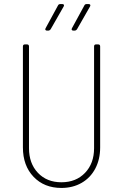

<svg xmlns="http://www.w3.org/2000/svg" viewBox="-20 -919 607 947"><path d="M93 -192V-690Q93 -700 103 -700H113Q123 -700 123 -690V-188Q123 -113 167 -66.5Q211 -20 283 -20Q355 -20 399.5 -66.5Q444 -113 444 -188V-690Q444 -700 454 -700H464Q474 -700 474 -690V-192Q474 -133 450 -87.5Q426 -42 382.5 -17Q339 8 283 8Q198 8 145.5 -47Q93 -102 93 -192ZM205 -780 266 -892Q269 -899 278 -899H287Q293 -899 295 -895.5Q297 -892 294 -887L230 -775Q225 -768 218 -768H212Q206 -768 204 -771.5Q202 -775 205 -780ZM335 -780 396 -892Q399 -899 408 -899H417Q423 -899 425 -895.5Q427 -892 424 -887L360 -775Q355 -768 348 -768H342Q336 -768 334 -771.5Q332 -775 335 -780Z"/></svg>

Font: Barlow Semi Condensed Thin
Style: Regular
Weight: 250
Width: 4
Designer: Jeremy Tribby
Foundry: Tribby Type
Version: Version 1.408